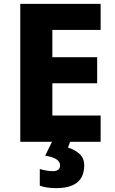

<svg xmlns="http://www.w3.org/2000/svg" viewBox="-20 -734 596 994"><path d="M85 0V-714H501V-579H251V-438H483V-303H251V-136H501V0ZM271 240Q220 240 186 227V141Q223 152 255 152Q272 152 281.5 144.5Q291 137 291 122Q291 84 214 72L249 0H343L332 30Q368 41 392 63Q416 85 416 122Q416 240 271 240Z"/></svg>

Font: Noto Sans UI ExtraBold
Style: Regular
Weight: 800
Designer: Monotype Design Team
Foundry: Monotype Imaging Inc.
Version: Version 1.001